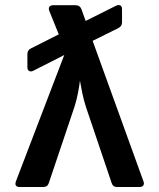

<svg xmlns="http://www.w3.org/2000/svg" viewBox="-20 -751 640 771"><path d="M60 0Q36 0 44 -23L238 -530L114 -467Q104 -462 97 -466Q90 -470 90 -481V-534Q90 -550 105 -557L216 -613L178 -707Q174 -718 178.5 -724Q183 -730 194 -730H284Q301 -730 307 -714L324 -667L446 -728Q457 -733 463.5 -729Q470 -725 470 -714V-661Q470 -646 455 -638L352 -587L556 -23Q560 -13 555.5 -6.5Q551 0 540 0H450Q433 0 428 -17L325 -322Q316 -350 310 -379.5Q304 -409 301 -427Q299 -409 293.5 -379.5Q288 -350 279 -322L176 -16Q171 0 153 0Z"/></svg>

Font: Pitagon Sans Mono
Style: Bold
Weight: 700
Monospace: yes
Designer: Travis Tran
Foundry: Pitagon
Version: Version 1.001; ttfautohint (v1.8.4.7-5d5b);gftools[0.9.26]